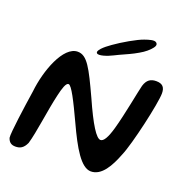

<svg xmlns="http://www.w3.org/2000/svg" viewBox="-142 -910 1006 1058"><g transform="rotate(20 361.0 -380.5)"><path d="M310.5 -612.5C322 -602 368.5 -617 401.5 -634C429 -648.5 477 -668 504 -682.5C539.5 -701.5 562.5 -715.5 584 -738.5C598 -753.5 609 -768.5 596.5 -780C584 -792 551.5 -780.5 529.5 -773C493 -761 414.5 -715.5 370 -683.5C332 -657 296.5 -625 310.5 -612.5ZM62.5 24C90 24 109.5 14 125 -20C145.5 -88 162.5 -228.5 184.5 -321C194.5 -364.5 205.5 -400 221 -400C238.5 -400 277.5 -322 328.5 -212.5C388 -83.5 442 10.5 500 10.5C563 10.5 602.5 -61.5 631.5 -137C663 -209 722 -469.5 722 -527.5C722 -563 707 -580.5 670 -580.5C637.5 -580.5 616 -567 604.5 -529C597 -502.5 568.5 -346.5 544 -260.5C526.5 -198.5 509 -170.5 491 -170.5C466.5 -170.5 425.5 -234.5 364.5 -372C294.5 -523.5 263.5 -585 208 -585C124 -585 63.5 -421 50 -295.5C35 -197 12.5 -38.5 16.5 -10.5C23.5 11.5 36.5 24 62.5 24Z"/></g></svg>

Font: Gluten
Style: Italic
Weight: 400
Italic angle: -13°
Designer: Tyler Finck
Foundry: Etcetera Type Company
Version: Version 0.920